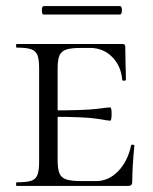

<svg xmlns="http://www.w3.org/2000/svg" viewBox="-20 -613 504 633"><path d="M35 -12Q68 -12 83 -17Q98 -22 103.5 -36.5Q109 -51 109 -81V-387Q109 -417 103.5 -431Q98 -445 83 -450.5Q68 -456 35 -456Q33 -456 33 -462Q33 -468 35 -468H383Q393 -468 393 -460L394 -398Q395 -379 395 -350Q395 -347 389 -347Q383 -347 383 -350Q379 -396 349.5 -425.5Q320 -455 277 -455H249Q214 -455 198 -449.5Q182 -444 176 -430Q170 -416 170 -386V-85Q170 -56 176 -41.5Q182 -27 198.5 -21.5Q215 -16 249 -16H297Q338 -16 369.5 -48.5Q401 -81 412 -133Q412 -136 417.5 -136Q423 -136 423 -133Q416 -61 416 -15Q416 -7 413 -3.5Q410 0 401 0H35Q33 0 33 -6Q33 -12 35 -12ZM145 -228V-249Q259 -249 298.5 -254Q338 -259 343 -259Q348 -259 348 -238Q348 -215 343 -215Q339 -215 299.5 -221.5Q260 -228 145 -228ZM118 -579Q118 -593 124 -593H375Q382 -593 382 -579Q382 -565 375 -565H124Q118 -565 118 -579Z"/></svg>

Font: Cormorant SC
Style: Regular
Weight: 400
Designer: Christian Thalmann (Catharsis Fonts)
Foundry: Catharsis Fonts
Version: Version 4.000